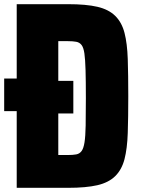

<svg xmlns="http://www.w3.org/2000/svg" viewBox="-21 -826 680 919"><path d="M59 73V-294H-1V-450H59V-806H305Q391 -806 445 -793.5Q499 -781 530.5 -750Q562 -719 575 -668.5Q588 -618 590.5 -543.5Q593 -469 593 -366Q593 -264 590.5 -189.5Q588 -115 575 -64.5Q562 -14 530.5 17Q499 48 445 60.5Q391 73 305 73ZM258 -84H304Q328 -84 344 -87Q360 -90 369.5 -103Q379 -116 383.5 -144.5Q388 -173 389 -225Q390 -277 390 -356Q390 -438 388.5 -490Q387 -542 383 -570Q379 -598 369.5 -610.5Q360 -623 344 -626Q328 -629 304 -629H258V-439H330V-283H258Z"/></svg>

Font: Farlight84_Sys_V01
Style: Bold
Weight: 700
Designer: Monotype Design Team, Nadine Chahine and Nizar Qandah
Foundry: Monotype Imaging Inc.
Version: Version 2.004;October 31, 2024;FontCreator 14.0.0.2814 64-bi